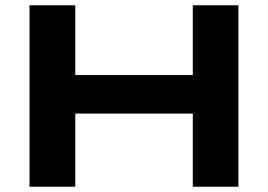

<svg xmlns="http://www.w3.org/2000/svg" viewBox="-20 -707 1015 727"><path d="M91.8 0V-687H265.1V-422.9H710V-687H882.8V0H710V-276.9H265.1V0Z"/></svg>

Font: Archivo Expanded
Style: Bold
Weight: 700
Width: 7
Designer: Hector Gatti
Foundry: Omnibus-Type
Version: Version 2.001